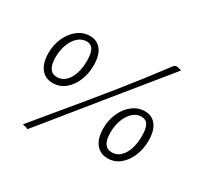

<svg xmlns="http://www.w3.org/2000/svg" viewBox="-188 -1030 1416 1373"><g transform="rotate(30 519.5 -343.5)"><path d="M53 -432Q53 -498 79 -556Q105 -614 150.5 -649Q196 -684 251 -684Q310 -684 344 -640.5Q378 -597 378 -513Q378 -446 354 -387.5Q330 -329 286.5 -293.5Q243 -258 186 -258Q123 -258 88 -303.5Q53 -349 53 -432ZM320 -520Q320 -581 303 -609.5Q286 -638 249 -638Q210 -638 179 -610Q148 -582 130 -534Q112 -486 112 -428Q112 -310 191 -310Q249 -310 284.5 -368Q320 -426 320 -520ZM150 104 268 -39Q476 -289 605.5 -449.5Q735 -610 870 -790Q881 -805 896 -805Q905 -805 918 -800.5Q931 -796 937 -795L570 -344Q427 -167 333 -51.5Q239 64 195 118Q188 113 175.5 109.5Q163 106 150 104ZM662 -162Q662 -228 688 -286Q714 -344 759.5 -379Q805 -414 860 -414Q919 -414 953 -370.5Q987 -327 987 -243Q987 -176 963 -117.5Q939 -59 895.5 -23.5Q852 12 795 12Q732 12 697 -33.5Q662 -79 662 -162ZM929 -250Q929 -311 912 -339.5Q895 -368 858 -368Q819 -368 788 -340Q757 -312 739 -264Q721 -216 721 -158Q721 -40 800 -40Q858 -40 893.5 -98Q929 -156 929 -250Z"/></g></svg>

Font: Charmonman
Style: Regular
Weight: 400
Designer: Ekaluck Peanpanawate
Foundry: Cadson Demak Co.,Ltd.
Version: Version 1.000; ttfautohint (v1.6)